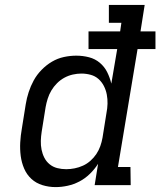

<svg xmlns="http://www.w3.org/2000/svg" viewBox="-20 -755 654 783"><path d="M207 8Q179 8 153 0Q127 -8 108 -25.5Q89 -43 78.5 -67.5Q68 -92 64.5 -119Q61 -146 62.5 -174Q64 -202 69 -230L85 -330Q89 -355 97 -379.5Q105 -404 117.5 -427Q130 -450 149.5 -470Q169 -490 192 -503.5Q215 -517 240.5 -522.5Q266 -528 291 -528Q318 -528 343 -521.5Q368 -515 387 -499Q406 -483 417 -461Q428 -439 434 -414L458 -555H341V-627H470L475 -662H424V-735H570L553 -627H614V-555H541L461 -74H512L513 0H366L380 -87Q366 -65 346.5 -46Q327 -27 304 -15Q281 -3 256 2.5Q231 8 207 8ZM250 -65Q267 -65 284.5 -68.5Q302 -72 318.5 -79.5Q335 -87 349 -99.5Q363 -112 373 -127Q383 -142 389 -159Q395 -176 398 -193L414 -293Q418 -313 418.5 -332Q419 -351 415.5 -369.5Q412 -388 403.5 -404.5Q395 -421 381.5 -433Q368 -445 349.5 -450Q331 -455 312 -455Q295 -455 277 -451Q259 -447 242.5 -438Q226 -429 212.5 -415.5Q199 -402 189.5 -386Q180 -370 174.5 -352.5Q169 -335 166 -318L150 -218Q147 -199 146.5 -180.5Q146 -162 149.5 -144.5Q153 -127 161 -111.5Q169 -96 182.5 -85Q196 -74 213.5 -69.5Q231 -65 250 -65Z"/></svg>

Font: Iosevka Plex Etoile
Style: Italic
Weight: 400
Italic angle: -9°
Designer: Belleve Invis
Foundry: Belleve Invis
Version: Version 25.1.1; ttfautohint (v1.8.4)